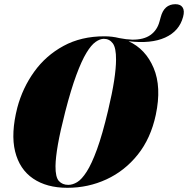

<svg xmlns="http://www.w3.org/2000/svg" viewBox="-20 -885 896 915"><path d="M477.5 -712Q514.5 -712 548.5 -703.5Q581 -697 610 -696Q665 -695.5 697 -718.2Q729 -741 740 -782L746 -803.5Q762 -865 816 -865Q840.5 -865 850.5 -849.2Q860.5 -833.5 852.5 -804.5Q834.5 -736.5 767 -706Q699.5 -675.5 592.5 -688.5Q674 -651.5 712.2 -561Q750.5 -470.5 722.5 -338Q698.5 -225.5 636.5 -148Q574.5 -70.5 487.2 -30.2Q400 10 301 10Q202.5 10 137.8 -34Q73 -78 52 -163.2Q31 -248.5 62.5 -372Q87.5 -466 143 -543.2Q198.5 -620.5 282.8 -666.2Q367 -712 477.5 -712ZM305.5 -4Q326 -4 347.8 -17Q369.5 -30 393.2 -67Q417 -104 442.5 -174Q468 -244 495 -358Q515 -442 524 -501.5Q533 -561 533 -600.5Q533.5 -657 517.5 -678.5Q501.5 -700 475 -700Q456.5 -700 435.5 -685.2Q414.5 -670.5 391.8 -633Q369 -595.5 343.8 -527.5Q318.5 -459.5 291 -353Q267 -259.5 256 -196.5Q245 -133.5 244.5 -93.5Q244 -40.5 260.8 -22.2Q277.5 -4 305.5 -4Z"/></svg>

Font: Fraunces 144pt Black
Style: Italic
Weight: 900
Italic angle: -16°
Version: Version 1.000;[0bf87f6ff]